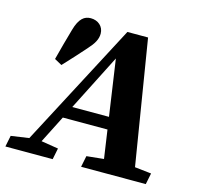

<svg xmlns="http://www.w3.org/2000/svg" viewBox="-129 -781 916 887"><g transform="rotate(15 329.5 -337.5)"><path d="M-29 0H197.2L208.1 -53.7L114.8 -68.7H86L-18.1 -53.7L-29 0ZM33 0H92.3L390 -586.3L355.1 -550.3L435.1 0H584.4L477.4 -657H378.6L33 0ZM179.8 -197.8H475.2L469.5 -256.1H203.2L179.8 -197.8ZM333.1 0H642.5L653.4 -53.7L518.6 -68.7H489.7L344 -53.7L333.1 0ZM88 -449.9 123.5 -430.5C157.4 -466.6 188.7 -500.8 220.4 -536.8C248.2 -567.3 261.4 -590.3 261.4 -617C261.4 -651.8 234.2 -674.6 199.4 -674.6C169.4 -674.6 145 -657.7 128.9 -599.8C115.2 -553.9 101.1 -499.4 88 -449.9Z"/></g></svg>

Font: Source Serif Variable
Style: Italic
Weight: 389
Italic angle: -12°
Designer: Frank Grießhammer
Foundry: Adobe Systems Incorporated
Version: Version 3.001;hotconv 1.0.111;makeotfexe 2.5.65597